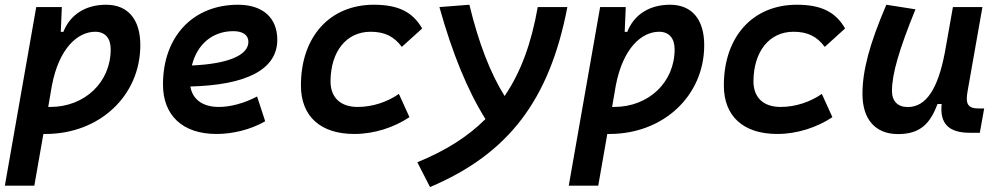

<svg xmlns="http://www.w3.org/2000/svg" viewBox="-28 -547 4149 798"><path d="M114.7 224.6 152.3 9.8C155.3 9.8 158.2 9.8 161.1 9.8C385.7 9.8 555.2 -148.9 555.2 -359.4C555.2 -466.8 503.4 -527.3 413.1 -527.3C328.1 -527.3 263.7 -486.8 235.4 -414.6H224.6L229 -517.6H122.6L-7.8 224.6ZM172.4 -102.5 187.5 -190.4C217.3 -348.1 295.9 -415 367.7 -415C408.7 -415 432.1 -388.7 432.1 -341.8C432.1 -205.1 324.2 -102.5 180.7 -102.5C177.7 -102.5 174.8 -102.5 172.4 -102.5Z M881.8 -102.5C814.5 -102.5 772 -133.8 763.2 -187.5C996.1 -193.4 1124.5 -257.8 1124.5 -381.8C1124.5 -473.1 1064 -527.3 961.4 -527.3C773.9 -527.3 649.4 -395 649.4 -195.8C649.4 -66.4 731.9 9.8 871.6 9.8C936.5 9.8 1011.7 -6.8 1074.2 -43L1040.5 -146C989.3 -118.7 930.7 -102.5 881.8 -102.5ZM769.5 -274.9C791 -362.8 855 -417.5 941.9 -417.5C981.9 -417.5 1004.4 -400.9 1004.4 -373C1004.4 -316.9 918 -281.2 769.5 -274.9Z M1459 -102.5C1387.2 -102.5 1346.2 -141.1 1345.7 -208.5C1346.2 -333 1411.6 -415 1512.2 -415C1570.3 -415 1609.4 -396 1642.1 -352.1L1726.6 -428.7C1687 -497.6 1627 -527.3 1525.9 -527.3C1342.8 -527.3 1222.7 -394.5 1222.7 -191.9C1222.7 -64 1303.2 9.8 1444.8 9.8C1528.3 9.8 1611.3 -18.1 1673.8 -60.1L1629.9 -156.7C1583.5 -124 1521 -102.5 1459 -102.5Z M1759.3 230.5C2085.4 92.3 2255.9 -131.3 2330.1 -517.6H2207C2180.7 -368.2 2137.2 -247.6 2069.3 -147.9C2010.3 -242.2 1961.4 -367.7 1922.9 -527.3L1798.3 -517.6C1852.1 -325.2 1915 -171.4 1989.7 -52.2C1916.5 21 1823.7 79.6 1706.5 127.4Z M2458.5 224.6 2496.1 9.8C2499 9.8 2502 9.8 2504.9 9.8C2729.5 9.8 2898.9 -148.9 2898.9 -359.4C2898.9 -466.8 2847.2 -527.3 2756.8 -527.3C2671.9 -527.3 2607.4 -486.8 2579.1 -414.6H2568.4L2572.8 -517.6H2466.3L2335.9 224.6ZM2516.1 -102.5 2531.2 -190.4C2561 -348.1 2639.6 -415 2711.4 -415C2752.4 -415 2775.9 -388.7 2775.9 -341.8C2775.9 -205.1 2668 -102.5 2524.4 -102.5C2521.5 -102.5 2518.6 -102.5 2516.1 -102.5Z M3216.8 -102.5C3145 -102.5 3104 -141.1 3103.5 -208.5C3104 -333 3169.4 -415 3270 -415C3328.1 -415 3367.2 -396 3399.9 -352.1L3484.4 -428.7C3444.8 -497.6 3384.8 -527.3 3283.7 -527.3C3100.6 -527.3 2980.5 -394.5 2980.5 -191.9C2980.5 -64 3061 9.8 3202.6 9.8C3286.1 9.8 3369.1 -18.1 3431.6 -60.1L3387.7 -156.7C3341.3 -124 3278.8 -102.5 3216.8 -102.5Z M3704.6 10.3C3799.8 10.3 3838.9 -36.6 3868.7 -114.7H3885.7C3877.4 -33.2 3915 4.9 4003.4 4.9H4044.4L4062.5 -96.2H4040C3995.6 -96.2 3983.9 -113.8 3993.2 -166L4055.2 -517.6H3932.6L3898.4 -325.2V-325.7C3870.6 -181.2 3822.8 -102.1 3745.1 -102.1C3703.1 -102.1 3679.2 -126.5 3679.2 -168.9C3679.2 -239.7 3709 -341.3 3776.9 -508.3L3655.8 -527.3C3585.9 -364.3 3556.6 -253.4 3556.6 -156.7C3556.6 -50.8 3610.4 10.3 3704.6 10.3Z"/></svg>

Font: Cascadia Code SemiBold
Style: Italic
Weight: 600
Italic angle: -10°
Monospace: yes
Designer: Aaron Bell
Foundry: Saja Typeworks
Version: Version 2404.023